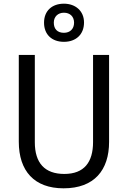

<svg xmlns="http://www.w3.org/2000/svg" viewBox="-20 -1012 694 1042"><path d="M327 -785C391 -785 436 -824 436 -890C436 -953 389 -992 327 -992C262 -992 219 -953 219 -889C219 -824 262 -785 327 -785ZM327 -834C291 -834 272 -855 272 -889C272 -922 295 -943 327 -943C360 -943 382 -922 382 -889C382 -855 360 -834 327 -834ZM572 -242V-714H485V-241C485 -132 437 -68 329 -68C223 -68 169 -127 169 -240V-714H82V-243C82 -84 166 10 325 10C492 10 572 -89 572 -242Z"/></svg>

Font: Noto Sans Arabic SemCond
Style: Regular
Weight: 400
Width: 4
Designer: Monotype Design Team, Nadine Chahine, Nizar Qandah and Khaled Hosny
Foundry: Monotype Imaging Inc.
Version: Version 2.012